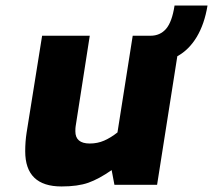

<svg xmlns="http://www.w3.org/2000/svg" viewBox="-20 -667 769 693"><path d="M620 -464 547 0H393L383 -53Q337 -21 299 -7.5Q261 6 202 6Q71 6 71 -121Q71 -156 76 -188L132 -538H304L253 -211Q252 -205 252 -193Q252 -149 304 -149Q332 -149 356 -159.5Q380 -170 404 -189L459 -538H523Q558 -538 579.5 -563Q601 -588 610 -647H729Q718 -580 690 -533.5Q662 -487 620 -464Z"/></svg>

Font: Exo ExtraBold
Style: Italic
Weight: 800
Italic angle: -9°
Designer: Natanael Gama
Foundry: Natanael Gama
Version: Version 1.500; ttfautohint (v1.6)